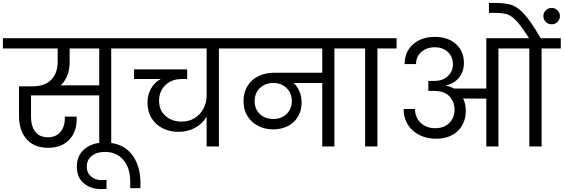

<svg xmlns="http://www.w3.org/2000/svg" viewBox="-47 -1001 3852 1312"><path d="M846 -670H713V0H631V-349H165V-203Q165 -139 194 -101Q223 -63 281 -63Q334 -63 365 -98.5Q396 -134 396 -192V-204H476Q477 -197 477 -188Q477 -98 424.5 -44.5Q372 9 282 9Q186 9 134.5 -50.5Q83 -110 83 -207V-411H175Q259 -411 303 -456Q347 -501 347 -579V-670H-27V-740H846ZM631 -670H429V-579Q429 -527 413 -486Q397 -445 368 -418H631Z M681 290Q668 291 643 291Q571 291 524.5 250.5Q478 210 478 137Q478 62 530.5 17.5Q583 -27 669 -27Q787 -27 850 49.5Q913 126 913 252Q913 274 912 285H843V244Q843 146 796 91.5Q749 37 670 37Q614 37 580 64.5Q546 92 546 138Q546 180 575 205Q604 230 648 230Q657 230 681 228Z M1580 -670H1449V0H1365V-204Q1337 -156 1286.5 -128Q1236 -100 1173 -100Q1114 -100 1065.5 -124Q1017 -148 989 -193Q961 -238 961 -300Q961 -353 984.5 -395Q1008 -437 1051 -461H869V-527H1232V-461H1197Q1126 -461 1083 -419Q1040 -377 1040 -313Q1040 -246 1084.5 -208Q1129 -170 1195 -170Q1244 -170 1283 -194Q1322 -218 1343.5 -259Q1365 -300 1365 -350V-670H792V-740H1580Z M2370 -670H2238V0H2155V-434H1960Q1985 -410 1999.5 -376Q2014 -342 2014 -301Q2014 -245 1988.5 -203Q1963 -161 1919 -139Q1875 -117 1820 -117Q1763 -117 1716.5 -141Q1670 -165 1643.5 -208.5Q1617 -252 1617 -310Q1617 -370 1644.5 -414Q1672 -458 1719.5 -481Q1767 -504 1827 -504H2155V-670H1527V-740H2370ZM1821 -188Q1876 -188 1911.5 -222.5Q1947 -257 1947 -311Q1947 -364 1911.5 -399Q1876 -434 1821 -434Q1765 -434 1729 -399.5Q1693 -365 1693 -310Q1693 -256 1728.5 -222Q1764 -188 1821 -188Z M2448 0V-670H2316V-740H2663V-670H2532V0Z M3785 -740V-670H3654V0H3570V-670H3359V0H3276V-327L3118 -328Q3136 -289 3136 -246Q3136 -158 3080.5 -105.5Q3025 -53 2933 -53Q2869 -53 2818.5 -78.5Q2768 -104 2739.5 -150Q2711 -196 2711 -256H2789Q2789 -199 2827.5 -162Q2866 -125 2927 -125Q2987 -125 3023 -160.5Q3059 -196 3059 -253Q3059 -296 3036 -328H3033L3032 -334Q2995 -380 2919 -380H2880V-448H2919Q2980 -448 3014 -481.5Q3048 -515 3048 -560Q3048 -614 3013 -646Q2978 -678 2925 -678Q2870 -678 2833 -646.5Q2796 -615 2796 -563H2718Q2718 -648 2776 -698.5Q2834 -749 2925 -749Q3013 -749 3068 -700.5Q3123 -652 3123 -571Q3123 -513 3091.5 -472.5Q3060 -432 3001 -417V-415Q3029 -411 3055 -396H3276V-740H3568Q3517 -820 3484 -856Q3451 -892 3420 -902.5Q3389 -913 3336 -913H3294V-981H3335Q3408 -981 3450.5 -966.5Q3493 -952 3538 -901.5Q3583 -851 3648 -740Z M3779 -891Q3779 -868 3762.5 -851.5Q3746 -835 3723 -835Q3699 -835 3682.5 -851.5Q3666 -868 3666 -891Q3666 -914 3682.5 -930.5Q3699 -947 3723 -947Q3746 -947 3762.5 -930.5Q3779 -914 3779 -891Z"/></svg>

Font: DVN-Poppins
Style: Regular
Weight: 400
Designer: Ninad Kale (Devanagari), Jonny Pinhorn (Latin)
Foundry: Indian Type Foundry
Version: 4.004